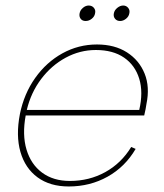

<svg xmlns="http://www.w3.org/2000/svg" viewBox="-20 -668 594 695"><path d="M229 7Q161 7 116 -26Q71 -59 54 -118Q37 -177 52 -255Q67 -329 107.5 -386Q148 -443 206 -475Q264 -507 331 -507Q395 -507 439.5 -478.5Q484 -450 503.5 -401.5Q523 -353 510 -291Q509 -284 507 -273Q505 -262 502 -250H73Q60 -180 76 -126.5Q92 -73 132.5 -43Q173 -13 233 -13Q303 -13 361 -45Q419 -77 455 -136L471 -129Q433 -64 369.5 -28.5Q306 7 229 7ZM484 -270Q499 -334 484 -383Q469 -432 429 -459.5Q389 -487 327 -487Q269 -487 217.5 -459Q166 -431 129 -382Q92 -333 77 -270ZM290 -592Q278 -592 272 -600Q266 -608 268 -619Q270 -631 280 -639.5Q290 -648 301 -648Q313 -648 320 -639.5Q327 -631 324 -619Q322 -608 312 -600Q302 -592 290 -592ZM415 -592Q403 -592 396.5 -600Q390 -608 392 -619Q394 -631 404.5 -639.5Q415 -648 426 -648Q437 -648 444 -639.5Q451 -631 448 -619Q446 -608 436 -600Q426 -592 415 -592Z"/></svg>

Font: Albert Sans Thin
Style: Italic
Weight: 250
Italic angle: -11.25°
Designer: Andreas Rasmussen
Foundry: a.Foundry
Version: Version 1.025